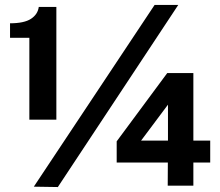

<svg xmlns="http://www.w3.org/2000/svg" viewBox="-20 -751 888 775"><path d="M98.5 -268V-598.5H20.5V-657Q77.5 -657 105 -675Q132.5 -693 136.5 -723H207.5V-268ZM699.5 -731 213.5 4 116.5 2.5 604 -731ZM655 -456H760.5V-183.5H828.5V-95H760.5V-1.5H657L657.5 -95H451V-180.5ZM549.5 -183.5H658V-328.5Z"/></svg>

Font: Public Sans ExtraBold
Style: Regular
Weight: 800
Designer: The Public Sans Project Authors: Dan O. Williams and USWDS (Libre Franklin designed by Pablo Impallari and Rodrigo Fuenz
Version: Version 1.007